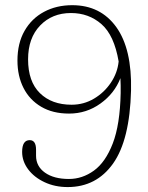

<svg xmlns="http://www.w3.org/2000/svg" viewBox="-20 -730 586 759"><path d="M247.5 9.5Q197 9.5 156 -9.8Q115 -29 91.2 -60.8Q67.5 -92.5 67.5 -129.5Q67.5 -176 97.5 -176Q122.5 -176 122.5 -138V-114.5Q122.5 -72.5 157.8 -47.5Q193 -22.5 252.5 -22.5Q305.5 -22.5 351.2 -55.5Q397 -88.5 425.8 -163Q454.5 -237.5 457 -362Q457.5 -393 456 -421Q432.5 -360.5 377.2 -320.8Q322 -281 253 -281Q188.5 -281 142.8 -308Q97 -335 73 -382.2Q49 -429.5 49 -490.5Q49 -559 77 -608Q105 -657 154 -683.2Q203 -709.5 265.5 -709.5Q377.5 -709.5 439.8 -622.8Q502 -536 498 -372Q493 -176.5 427 -83.5Q361 9.5 247.5 9.5ZM91 -495.5Q91 -407.5 137.8 -361.8Q184.5 -316 263 -316Q311 -316 351.5 -340Q392 -364 418.2 -403Q444.5 -442 449 -487Q431.5 -590.5 381.2 -634.5Q331 -678.5 260.5 -678.5Q186 -678.5 138.5 -629Q91 -579.5 91 -495.5Z"/></svg>

Font: Fraunces 9pt SuperSoft Thin
Style: Regular
Weight: 100
Version: Version 1.000;[b76b70a41]